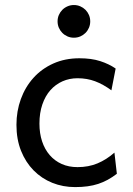

<svg xmlns="http://www.w3.org/2000/svg" viewBox="-20 -743 538 775"><path d="M451.7 -41.5Q433.1 -27.3 414.8 -17.3Q396.5 -7.3 376.5 -0.7Q356.4 5.9 333.5 9Q310.5 12.2 283.2 12.2Q233.9 12.2 190.9 -5.1Q147.9 -22.5 115.7 -55.2Q83.5 -87.9 64.9 -134.3Q46.4 -180.7 46.4 -239.3Q46.4 -294.4 64.2 -343.3Q82 -392.1 115 -428.7Q147.9 -465.3 195.1 -486.6Q242.2 -507.8 300.3 -507.8Q349.1 -507.8 384.5 -496.3Q419.9 -484.9 446.8 -466.3L429.7 -378.4Q396.5 -402.8 363.8 -415Q331.1 -427.2 293 -427.2Q260.3 -427.2 232.2 -414.8Q204.1 -402.3 183.3 -378.9Q162.6 -355.5 150.9 -321.3Q139.2 -287.1 139.2 -244.1Q139.2 -204.6 149.9 -172.4Q160.6 -140.1 180.7 -116.9Q200.7 -93.8 229 -81.1Q257.3 -68.4 293 -68.4Q337.4 -68.4 373.5 -83.5Q409.7 -98.6 441.9 -127ZM212.4 -656.7Q212.4 -670.4 217.5 -682.4Q222.7 -694.3 231.7 -703.4Q240.7 -712.4 252.7 -717.5Q264.6 -722.7 278.3 -722.7Q292 -722.7 304 -717.5Q315.9 -712.4 325 -703.4Q334 -694.3 339.1 -682.4Q344.2 -670.4 344.2 -656.7Q344.2 -643.1 339.1 -631.1Q334 -619.1 325 -610.1Q315.9 -601.1 304 -595.9Q292 -590.8 278.3 -590.8Q264.6 -590.8 252.7 -595.9Q240.7 -601.1 231.7 -610.1Q222.7 -619.1 217.5 -631.1Q212.4 -643.1 212.4 -656.7Z"/></svg>

Font: Andika APac
Style: Regular
Weight: 400
Designer: Victor Gaultney, Annie Olsen, Julie Remington, Don Collingsworth, Eric Hays, Becca Hirsbrunner
Foundry: SIL International
Version: Version 5.000